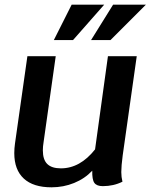

<svg xmlns="http://www.w3.org/2000/svg" viewBox="-20 -790 663 820"><path d="M504 -126Q498 -81 498 -55Q498 -34 503 -14Q465 5 419 5Q393 5 383 -9Q373 -23 374 -61Q342 -27 296.5 -8.5Q251 10 200 10Q122 10 81.5 -27.5Q41 -65 41 -136Q41 -156 44 -177L97 -550H218L166 -182Q163 -164 163 -148Q163 -108 182 -89.5Q201 -71 240 -71Q322 -71 386 -152L441 -550H564ZM286 -770H425L292 -619H210ZM463 -770H603L452 -619H369Z"/></svg>

Font: Krub SemiBold
Style: Italic
Weight: 600
Italic angle: -8°
Designer: Ekaluck Peanpanawate
Foundry: Cadson Demak Co.,Ltd.
Version: Version 1.000; ttfautohint (v1.6)